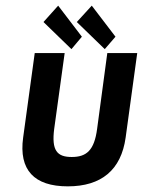

<svg xmlns="http://www.w3.org/2000/svg" viewBox="-20 -652 506 680"><path d="M389 -522 305 -632 252 -574 351 -478ZM270 -522 186 -632 134 -574 233 -478ZM466 -464H360L324 -196C314 -119 286 -96 234 -96C182 -96 162 -119 172 -196L209 -464H103L62 -165C46 -50 101 8 220 8C339 8 409 -50 425 -165Z"/></svg>

Font: Hussar Tani
Style: Kurs
Weight: 700
Foundry: Cannot Into Space Fonts
Version: Version 0.92